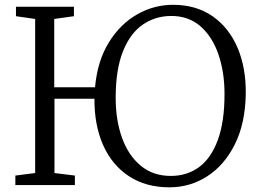

<svg xmlns="http://www.w3.org/2000/svg" viewBox="-20 -771 1080 800"><path d="M686 9.5Q587.5 9.5 517.2 -36.8Q447 -83 410 -165.8Q373 -248.5 373.5 -359.5H207V-50L292 -39.5V0H44V-39.5L126.5 -50V-692L46.5 -703.5V-743H288V-703.5L206 -692V-407.5H376Q386 -517 433.2 -593.8Q480.5 -670.5 551 -710.8Q621.5 -751 701 -751Q797 -751 865.5 -703.5Q934 -656 969.8 -572Q1005.5 -488 1004 -379.5Q1002 -256.5 958.5 -169.5Q915 -82.5 843.5 -36.5Q772 9.5 686 9.5ZM691.5 -38Q760 -38 810 -75.2Q860 -112.5 887.8 -188.2Q915.5 -264 915.5 -379.5Q915.5 -471 890 -544.8Q864.5 -618.5 815.2 -661.5Q766 -704.5 694 -704.5Q627.5 -704.5 575 -668.5Q522.5 -632.5 492.2 -556.8Q462 -481 462 -363Q462 -271 488.2 -197.5Q514.5 -124 565.8 -81Q617 -38 691.5 -38Z"/></svg>

Font: Merriweather 36pt Light
Style: Regular
Weight: 300
Designer: Eben Sorkin
Foundry: Eben Sorkin
Version: Version 2.100